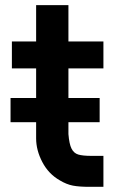

<svg xmlns="http://www.w3.org/2000/svg" viewBox="-20 -723 467 743"><path d="M244.8 -458.3V-343.8H365.6V-250H244.8V-204.2Q247.9 -165.6 256.8 -147.9Q265.6 -130.2 282.8 -125Q300 -119.8 334.4 -119.8H380.2V0H326Q286.5 0 262 -4.7Q237.5 -9.4 211.5 -25Q167.7 -50 143.8 -95.8Q119.8 -141.7 119.8 -187.5V-250H20.8V-343.8H119.8V-458.3H26V-562.5H119.8V-703.1H244.8V-562.5H380.2V-458.3Z"/></svg>

Font: Vladivostok Bold
Style: Regular
Weight: 700
Width: 4
Designer: Michael Sharanda
Foundry: Michael Sharanda
Version: Version 1.005